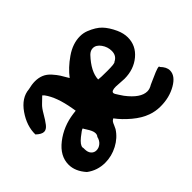

<svg xmlns="http://www.w3.org/2000/svg" viewBox="-101 -649 835 835"><g transform="rotate(-45 317.0 -231.5)"><path d="M12 -300Q11 -353 46.5 -404Q82 -455 131 -459Q155 -465 174 -465Q196 -465 214 -457.5Q232 -450 247 -433Q262 -416 269.5 -404Q277 -392 291 -368Q318 -404 362 -434.5Q406 -465 451 -465Q471 -465 489 -458Q527 -443 547 -422Q567 -401 583 -366Q595 -339 595 -314Q595 -264 555 -230.5Q515 -197 457 -197Q449 -197 431 -198.5Q413 -200 407 -200Q379 -200 379 -188Q379 -182 390 -166.5Q401 -151 403 -147Q448 -88 489 -88Q504 -88 520 -98Q521 -98 538 -106Q555 -114 573.5 -121.5Q592 -129 599 -129Q603 -129 602 -125Q623 -104 623 -83Q623 -50 580.5 -25.5Q538 -1 484 -1Q452 -1 425 -11Q391 -23 357 -51.5Q323 -80 301 -110Q293 -106 289.5 -100.5Q286 -95 282.5 -86Q279 -77 275 -70Q254 -37 217 -17.5Q180 2 140 2Q92 2 55 -26Q21 -64 21 -105Q21 -158 72.5 -198Q124 -238 192 -247L209 -249L206 -267Q192 -349 161 -391L153 -399L126 -373Q114 -362 100 -337.5Q86 -313 73.5 -297Q61 -281 47 -281Q32 -281 12 -300ZM117 -115Q117 -112 118 -110V-104Q118 -84 127.5 -73.5Q137 -63 151 -63Q166 -63 178.5 -73.5Q191 -84 195 -102Q201 -108 201 -119Q201 -127 196.5 -137Q192 -147 185 -157.5Q178 -168 176 -173Q170 -173 143.5 -151.5Q117 -130 117 -115ZM374 -276Q386 -274 429 -274Q476 -274 478 -280Q504 -292 504 -322Q504 -347 489 -368Q474 -389 454 -389Q439 -389 426 -376Q376 -323 374 -276Z"/></g></svg>

Font: NaniFont Regular
Style: Regular
Weight: 400
Designer: Nanigashitei
Version: Version 1.036